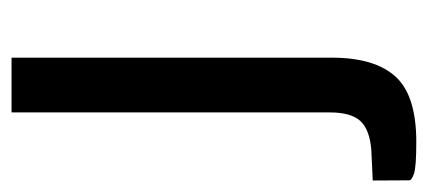

<svg xmlns="http://www.w3.org/2000/svg" viewBox="-242 -338 723 324"><g transform="rotate(-90 119.0 -175.5)"><path d="M184.2 23.2Q184.2 95.6 152.4 130.8Q120.6 166 41.9 166Q-0.2 166 -11.5 162.1Q-22.8 158.2 -22.8 154.2L-23.1 92.5L28.4 90.1Q62.8 87.4 77.3 71.6Q91.8 55.8 91.8 19.9V-517H184.2Z"/></g></svg>

Font: Public Sans Thin
Style: Regular
Weight: 100
Designer: The Public Sans project authors (U.S. Web Design System). Libre Franklin designed by Pablo Impallari and Rodrigo Fuenzal
Version: Version 1.008